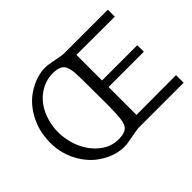

<svg xmlns="http://www.w3.org/2000/svg" viewBox="-147 -981 1266 1266"><g transform="rotate(-45 485.5 -348.5)"><path d="M956 -1H582H533Q520 0 438 15Q417 20 400 21Q297 28 202 -41Q194 -46 187 -52Q152 -81 124 -120Q41 -238 56 -387Q62 -455 90 -515Q140 -621 228 -672Q232 -674 237 -677Q318 -723 399 -717Q412 -716 491 -701Q515 -696 533 -695H580H943V-630L586 -631V-392H915V-331H586V-71L956 -72ZM277 -625Q185 -570 153 -453Q126 -356 154 -253Q183 -150 257 -89Q329 -29 421 -42Q458 -47 475 -70Q498 -101 498 -219L499 -241V-242Q499 -522 495 -561Q488 -612 472 -630Q453 -651 409 -655Q340 -661 277 -625Z"/></g></svg>

Font: cwTeXYen
Style: Medium
Weight: 500
Version: Version 1.17